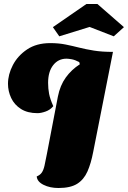

<svg xmlns="http://www.w3.org/2000/svg" viewBox="-20 -920 641 962"><path d="M273 22Q230 22 198 6Q166 -10 164 -36Q181 -43 189.5 -55.5Q198 -68 203 -90Q208 -112 215 -149L270 -436Q281 -492 309.5 -531.5Q338 -571 380 -598L377 -609Q356 -620 339.5 -623Q323 -626 313 -626Q272 -626 246.5 -593.5Q221 -561 221 -505Q221 -476 226 -450Q231 -424 247 -388Q231 -369 208 -361Q185 -353 168 -353Q118 -353 85 -374Q52 -395 36 -429Q20 -463 20 -500Q20 -547 44.5 -594Q69 -641 116 -672.5Q163 -704 232 -704Q274 -704 308.5 -697Q343 -690 376.5 -681.5Q410 -673 450.5 -666.5Q491 -660 546 -660L447 -159Q436 -101 418 -60.5Q400 -20 366.5 1Q333 22 273 22ZM277 -738 245 -784 413 -900H468L601 -784L550 -738L429 -785Z"/></svg>

Font: Sansita Swashed Black
Style: Regular
Weight: 900
Designer: Pablo Cosgaya
Foundry: Omnibus-Type
Version: Version 1.003; ttfautohint (v1.8.3)